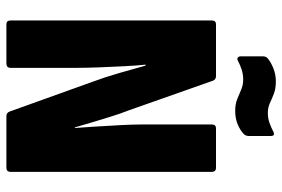

<svg xmlns="http://www.w3.org/2000/svg" viewBox="-161 -721 882 600"><g transform="rotate(90 280.0 -421.0)"><path d="M56 0Q44 0 44 -13V-642Q44 -655 56 -655H218Q228 -655 232 -646L325 -382Q335 -357 344.5 -326Q354 -295 363 -265.5Q372 -236 378 -214H380Q378 -240 375.5 -279Q373 -318 371 -357Q369 -396 369 -422V-642Q369 -655 381 -655H504Q517 -655 517 -642V-13Q517 0 504 0H343Q333 0 329 -9L236 -268Q221 -308 208 -353.5Q195 -399 185 -435H182Q185 -407 187 -367.5Q189 -328 190.5 -289.5Q192 -251 192 -222V-13Q192 0 178 0ZM326 -715Q306 -715 290.5 -721Q275 -727 260.5 -733.5Q246 -740 229 -740Q213 -740 198.5 -735.5Q184 -731 171 -724Q164 -720 160 -723Q156 -726 156 -733V-801Q156 -812 163 -817Q175 -827 194 -834.5Q213 -842 234 -842Q257 -842 272.5 -836Q288 -830 302 -823.5Q316 -817 333 -817Q349 -817 363.5 -822Q378 -827 391 -834Q405 -841 405 -826V-758Q405 -747 398 -741Q386 -730 368 -722.5Q350 -715 326 -715Z"/></g></svg>

Font: Sofia Sans Condensed Black
Style: Regular
Weight: 900
Designer: Botio Nikoltchev, Ani Petrova
Foundry: lettersoup
Version: Version 4.101